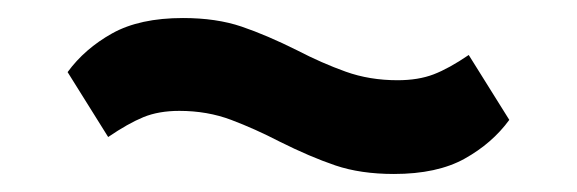

<svg xmlns="http://www.w3.org/2000/svg" viewBox="-20 -412 640 213"><path d="M417 -219Q380 -219 352 -228.5Q324 -238 290 -255Q263 -269 236.5 -279Q210 -289 179 -289Q156 -289 139 -282Q122 -275 100 -260L55 -332Q74 -358 104.5 -375Q135 -392 183 -392Q220 -392 248 -382.5Q276 -373 310 -356Q337 -342 363.5 -332.5Q390 -323 421 -323Q444 -323 461 -329.5Q478 -336 500 -351L545 -279Q526 -253 495.5 -236Q465 -219 417 -219Z"/></svg>

Font: IBM Plex Arabic SemiBold
Style: Regular
Weight: 600
Designer: Mike Abbink, Paul van der Laan, Pieter van Rosmalen, Wael Morcos, Khajak Apelian
Foundry: Bold Monday
Version: Version 1.0